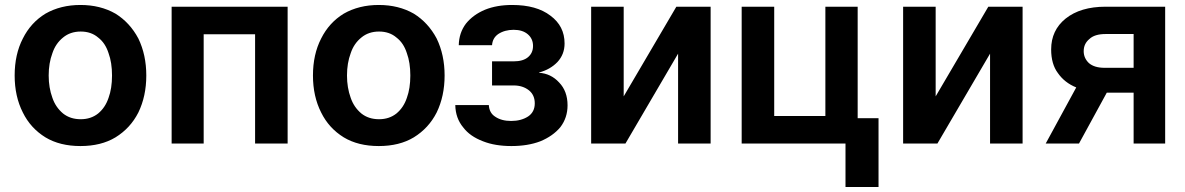

<svg xmlns="http://www.w3.org/2000/svg" viewBox="-20 -575 4771 773"><path d="M163 -22Q103 -59 72 -122Q39 -187 39 -271Q39 -356 72 -420Q104 -484 163 -520Q224 -555 304 -555Q384 -555 445 -520Q503 -484 537 -420Q569 -354 569 -271Q569 -188 537 -122Q505 -59 445 -22Q387 13 304 13Q221 13 163 -22ZM375 -118Q404 -142 417 -181Q431 -219 431 -271Q431 -323 417 -361Q404 -402 375 -424Q347 -448 305 -448Q263 -448 234 -424Q204 -400 191 -361Q176 -321 176 -271Q176 -222 191 -181Q204 -143 234 -118Q263 -95 305 -95Q346 -95 375 -118Z M1138 -548V3H1007V-437H800V3H671V-548Z M1364 -22Q1304 -59 1273 -122Q1240 -187 1240 -271Q1240 -356 1273 -420Q1305 -484 1364 -520Q1425 -555 1505 -555Q1585 -555 1646 -520Q1704 -484 1738 -420Q1770 -354 1770 -271Q1770 -188 1738 -122Q1706 -59 1646 -22Q1588 13 1505 13Q1422 13 1364 -22ZM1576 -118Q1605 -142 1618 -181Q1632 -219 1632 -271Q1632 -323 1618 -361Q1605 -402 1576 -424Q1548 -448 1506 -448Q1464 -448 1435 -424Q1405 -400 1392 -361Q1377 -321 1377 -271Q1377 -222 1392 -181Q1405 -143 1435 -118Q1464 -95 1506 -95Q1547 -95 1576 -118Z M1948 -152Q1950 -120 1974 -105Q1999 -88 2038 -88Q2078 -88 2106 -106Q2133 -124 2133 -159Q2133 -192 2110 -211Q2085 -231 2048 -231H1961V-328H2048Q2086 -328 2106 -345Q2126 -362 2126 -390Q2126 -419 2105 -437Q2084 -455 2048 -455Q2012 -455 1986 -438Q1963 -422 1961 -393H1827Q1828 -443 1856 -480Q1885 -516 1933 -536Q1980 -555 2042 -555Q2140 -555 2196 -512Q2253 -470 2253 -400Q2253 -356 2224 -325Q2195 -295 2150 -283V-282Q2198 -279 2231 -243Q2265 -208 2265 -151Q2265 -101 2236 -63Q2206 -27 2155 -6Q2105 13 2039 13Q1973 13 1925 -6Q1872 -26 1845 -62Q1814 -99 1813 -152Z M2841 -548V3H2710V-359L2498 3H2360V-548H2491V-187L2703 -548Z M3517 -99V178H3384V3H2966V-548H3097V-108H3303V-548H3433V-99Z M4097 -548V3H3966V-359L3754 3H3616V-548H3747V-187L3959 -548Z M4436 -202 4324 3H4190L4313 -223Q4266 -242 4239 -281Q4212 -317 4212 -376Q4212 -453 4270 -500Q4330 -548 4431 -548H4671V3H4544V-202ZM4431 -438Q4387 -438 4366 -418Q4343 -399 4343 -369Q4343 -341 4364 -321Q4386 -302 4427 -302H4544V-438Z"/></svg>

Font: Sinter Bold
Style: Regular
Weight: 700
Foundry: Adobe & rsms
Version: Version 1.000